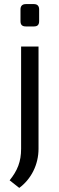

<svg xmlns="http://www.w3.org/2000/svg" viewBox="-20 -714 290 937"><path d="M106 -694C88 -694 80 -684 80 -668V-611C80 -593 88 -585 106 -585H146C163 -585 171 -593 171 -611V-668C171 -684 163 -694 146 -694ZM168 -487H83V12C83 75 65 119 27 166L74 203C132 160 168 90 168 12Z"/></svg>

Font: SnT
Style: Regular
Weight: 400
Designer: Natanael Gama
Version: Version 1.001;PS 001.001;hotconv 1.0.70;makeotf.lib2.5.58329